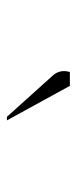

<svg xmlns="http://www.w3.org/2000/svg" viewBox="142 -888 217 540"><g transform="rotate(90 250.0 -618.5)"><path d="M309 -530 192 -660Q175 -680 183 -707H222L319 -530Z"/></g></svg>

Font: Spectral ExtraLight
Style: Italic
Weight: 275
Italic angle: -10°
Designer: Jean-Baptiste Levee
Foundry: Production Type
Version: Version 2.001